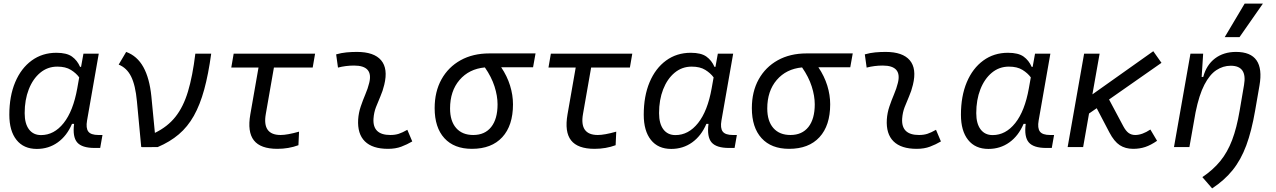

<svg xmlns="http://www.w3.org/2000/svg" viewBox="-20 -815 7071 1064"><path d="M429.2 -444.3 442.4 -517.6H527.3L462.4 -147Q455.1 -105.5 469.2 -86.2Q483.4 -66.9 525.9 -66.9H547.9L535.2 4.9H504.4Q434.1 4.9 407.7 -25.9Q381.3 -56.6 390.6 -128.4H378.9Q350.6 -62 300 -25.9Q249.5 10.3 184.1 10.3Q111.3 10.3 71.5 -39.6Q31.7 -89.4 31.7 -179.2Q31.7 -282.2 64.2 -359.4Q96.7 -436.5 155.5 -479.5Q214.4 -522.5 292.5 -522.5Q349.6 -522.5 378.9 -501.5Q408.2 -480.5 423.8 -444.3ZM297.4 -445.8Q243.7 -445.8 202.9 -411.9Q162.1 -377.9 139.4 -319.8Q116.7 -261.7 116.7 -188Q116.7 -129.9 140.6 -98.1Q164.6 -66.4 207.5 -66.4Q279.8 -66.4 332.8 -133.1Q385.7 -199.7 408.2 -325.7L418.9 -386.2Q401.9 -409.7 372.8 -427.7Q343.8 -445.8 297.4 -445.8Z M762.7 0.5 738.8 -253.4Q730.5 -343.3 706.5 -391.1Q682.6 -439 637.7 -457L679.2 -527.3Q740.2 -504.9 774.4 -443.4Q808.6 -381.8 818.8 -281.2L838.4 -78.6Q908.2 -112.3 952.1 -167.5Q996.1 -222.7 1021.7 -307.9Q1047.4 -393.1 1062.5 -517.6H1150.4Q1134.8 -403.3 1111.6 -318.6Q1088.4 -233.9 1054.2 -173.1Q1020 -112.3 970.9 -70.6Q921.9 -28.8 854 0L766.6 0.5L768.1 -1.5Z M1517.1 9.8Q1423.8 9.8 1387 -37.1Q1350.1 -84 1367.2 -181.2L1412.6 -440.9H1261.7L1274.9 -517.6H1726.1L1712.9 -440.9H1498L1453.1 -184.1Q1432.1 -66.9 1535.2 -66.9Q1571.8 -66.9 1637.2 -85.4L1633.8 -10.3Q1579.6 9.8 1517.1 9.8Z M2237.3 -95.7 2264.6 -31.2Q2235.8 -14.2 2203.9 -2.2Q2171.9 9.8 2130.4 9.8Q2043.9 9.8 2002 -31.7Q1960 -73.2 1964.8 -153.3Q1967.3 -189.9 1979 -224.6Q1990.7 -259.3 2004.6 -292Q2018.6 -324.7 2025.9 -355Q2050.3 -451.7 1942.4 -451.7Q1896 -451.7 1853 -440.4L1842.8 -513.7Q1871.6 -522 1900.4 -524.7Q1929.2 -527.3 1958 -527.3Q2052.7 -527.3 2092 -481Q2131.3 -434.6 2109.4 -345.2Q2101.1 -310.5 2087.9 -280.5Q2074.7 -250.5 2063.5 -221.2Q2052.2 -191.9 2049.8 -157.7Q2043.9 -66.9 2143.1 -66.9Q2169.4 -66.9 2189.7 -73.5Q2210 -80.1 2237.3 -95.7Z M2595.2 9.8Q2496.6 9.8 2442.6 -49.3Q2388.7 -108.4 2388.7 -215.8Q2388.7 -307.1 2426.5 -375.2Q2464.4 -443.4 2532.5 -481.2Q2600.6 -519 2691.9 -519H2947.8L2934.1 -442.4H2757.3Q2790.5 -393.1 2806.6 -340.8Q2822.8 -288.6 2822.8 -236.8Q2822.8 -119.1 2763.4 -54.7Q2704.1 9.8 2595.2 9.8ZM2667 -441.4Q2579.1 -433.1 2526.6 -371.8Q2474.1 -310.5 2474.1 -213.9Q2474.1 -144 2507.8 -105.5Q2541.5 -66.9 2602.5 -66.9Q2667 -66.9 2702.1 -111.3Q2737.3 -155.8 2737.3 -236.8Q2737.3 -283.2 2720.5 -335.9Q2703.6 -388.7 2667 -441.4Z M3274.9 9.8Q3181.6 9.8 3144.8 -37.1Q3107.9 -84 3125 -181.2L3170.4 -440.9H3019.5L3032.7 -517.6H3483.9L3470.7 -440.9H3255.9L3210.9 -184.1Q3189.9 -66.9 3293 -66.9Q3329.6 -66.9 3395 -85.4L3391.6 -10.3Q3337.4 9.8 3274.9 9.8Z M3944.8 -444.3 3958 -517.6H4043L3978 -147Q3970.7 -105.5 3984.9 -86.2Q3999 -66.9 4041.5 -66.9H4063.5L4050.8 4.9H4020Q3949.7 4.9 3923.3 -25.9Q3897 -56.6 3906.2 -128.4H3894.5Q3866.2 -62 3815.7 -25.9Q3765.1 10.3 3699.7 10.3Q3627 10.3 3587.2 -39.6Q3547.4 -89.4 3547.4 -179.2Q3547.4 -282.2 3579.8 -359.4Q3612.3 -436.5 3671.1 -479.5Q3730 -522.5 3808.1 -522.5Q3865.2 -522.5 3894.5 -501.5Q3923.8 -480.5 3939.5 -444.3ZM3813 -445.8Q3759.3 -445.8 3718.5 -411.9Q3677.7 -377.9 3655 -319.8Q3632.3 -261.7 3632.3 -188Q3632.3 -129.9 3656.2 -98.1Q3680.2 -66.4 3723.1 -66.4Q3795.4 -66.4 3848.4 -133.1Q3901.4 -199.7 3923.8 -325.7L3934.6 -386.2Q3917.5 -409.7 3888.4 -427.7Q3859.4 -445.8 3813 -445.8Z M4353 9.8Q4254.4 9.8 4200.4 -49.3Q4146.5 -108.4 4146.5 -215.8Q4146.5 -307.1 4184.3 -375.2Q4222.2 -443.4 4290.3 -481.2Q4358.4 -519 4449.7 -519H4705.6L4691.9 -442.4H4515.1Q4548.3 -393.1 4564.5 -340.8Q4580.6 -288.6 4580.6 -236.8Q4580.6 -119.1 4521.2 -54.7Q4461.9 9.8 4353 9.8ZM4424.8 -441.4Q4336.9 -433.1 4284.4 -371.8Q4231.9 -310.5 4231.9 -213.9Q4231.9 -144 4265.6 -105.5Q4299.3 -66.9 4360.4 -66.9Q4424.8 -66.9 4460 -111.3Q4495.1 -155.8 4495.1 -236.8Q4495.1 -283.2 4478.3 -335.9Q4461.4 -388.7 4424.8 -441.4Z M5167 -95.7 5194.3 -31.2Q5165.5 -14.2 5133.5 -2.2Q5101.6 9.8 5060.1 9.8Q4973.6 9.8 4931.6 -31.7Q4889.6 -73.2 4894.5 -153.3Q4897 -189.9 4908.7 -224.6Q4920.4 -259.3 4934.3 -292Q4948.2 -324.7 4955.6 -355Q4980 -451.7 4872.1 -451.7Q4825.7 -451.7 4782.7 -440.4L4772.5 -513.7Q4801.3 -522 4830.1 -524.7Q4858.9 -527.3 4887.7 -527.3Q4982.4 -527.3 5021.7 -481Q5061 -434.6 5039.1 -345.2Q5030.8 -310.5 5017.6 -280.5Q5004.4 -250.5 4993.2 -221.2Q4981.9 -191.9 4979.5 -157.7Q4973.6 -66.9 5072.8 -66.9Q5099.1 -66.9 5119.4 -73.5Q5139.6 -80.1 5167 -95.7Z M5702.6 -444.3 5715.8 -517.6H5800.8L5735.8 -147Q5728.5 -105.5 5742.7 -86.2Q5756.8 -66.9 5799.3 -66.9H5821.3L5808.6 4.9H5777.8Q5707.5 4.9 5681.2 -25.9Q5654.8 -56.6 5664.1 -128.4H5652.3Q5624 -62 5573.5 -25.9Q5522.9 10.3 5457.5 10.3Q5384.8 10.3 5345 -39.6Q5305.2 -89.4 5305.2 -179.2Q5305.2 -282.2 5337.6 -359.4Q5370.1 -436.5 5429 -479.5Q5487.8 -522.5 5565.9 -522.5Q5623 -522.5 5652.3 -501.5Q5681.6 -480.5 5697.3 -444.3ZM5570.8 -445.8Q5517.1 -445.8 5476.3 -411.9Q5435.5 -377.9 5412.8 -319.8Q5390.1 -261.7 5390.1 -188Q5390.1 -129.9 5414.1 -98.1Q5438 -66.4 5481 -66.4Q5553.2 -66.4 5606.2 -133.1Q5659.2 -199.7 5681.6 -325.7L5692.4 -386.2Q5675.3 -409.7 5646.2 -427.7Q5617.2 -445.8 5570.8 -445.8Z M5896.5 0 5987.8 -517.6H6073.7L6033.7 -292L6371.1 -531.2L6416.5 -466.8L6126 -263.7L6204.6 -116.2Q6218.8 -89.4 6234.4 -78.1Q6250 -66.9 6271 -66.9Q6309.6 -66.9 6355 -97.2L6392.1 -34.7Q6357.4 -10.7 6326.7 -0.5Q6295.9 9.8 6259.8 9.8Q6216.3 9.8 6185.3 -10.5Q6154.3 -30.8 6127.9 -81.1L6057.6 -215.3L6015.1 -186L5982.4 0Z M6485.8 0 6577.1 -517.6H6647.5L6639.2 -388.7H6647.9Q6665.5 -455.1 6713.1 -491.2Q6760.7 -527.3 6829.6 -527.3Q6992.2 -527.3 6959.5 -340.3L6935.5 -202.1Q6916 -88.9 6886.5 -9.3Q6856.9 70.3 6811.3 127.2Q6765.6 184.1 6697.3 229L6643.1 166.5Q6702.6 126.5 6742.4 77.6Q6782.2 28.8 6807.9 -38.6Q6833.5 -106 6849.6 -201.2L6874 -344.2Q6892.6 -450.7 6800.3 -450.7Q6757.8 -450.7 6720.7 -426.3Q6683.6 -401.9 6654.3 -345.5Q6625 -289.1 6605.5 -192.9L6571.3 0ZM6767.1 -609.4 6877.4 -794.9H6978.5L6849.1 -609.4Z"/></svg>

Font: Cascadia Mono PL SemiLight
Style: Italic
Weight: 350
Italic angle: -10°
Monospace: yes
Designer: Aaron Bell
Foundry: Saja Typeworks
Version: Version 2404.023; ttfautohint (v1.8.4)